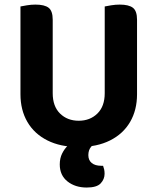

<svg xmlns="http://www.w3.org/2000/svg" viewBox="-20 -636 699 852"><path d="M329.3 16.3Q248.3 16.3 190.4 -12.9Q132.4 -42 101.6 -94.8Q70.8 -147.6 70.8 -217.9V-286.1H213.9V-222.3Q213.9 -164.1 246.5 -132.1Q279.1 -100.2 329.3 -100.2Q379.4 -100.2 412.1 -132.1Q444.7 -164.1 444.7 -222.3V-286.1H588.1V-217.9Q588.1 -147.6 557.3 -94.8Q526.5 -42 468.5 -12.9Q410.6 16.3 329.3 16.3ZM213.9 -254.3H70.8V-607.3Q80.5 -609.3 99.5 -612.5Q118.6 -615.6 137.2 -615.6Q177.7 -615.6 195.8 -601.5Q213.9 -587.4 213.9 -548.3ZM588.1 -253H444.7V-607.3Q454.3 -609.3 473.4 -612.5Q492.5 -615.6 511.1 -615.6Q551.5 -615.6 569.8 -601.5Q588.1 -587.4 588.1 -548.3ZM308 -9.7 413.4 -9Q396.4 1.1 384.2 15.5Q372 29.8 372 52.5Q372 74.9 387 87.3Q402 99.6 429 99.6H437.4Q440.4 107.6 442.3 116.2Q444.1 124.9 444.1 135.1Q444.1 159.1 426.8 177.6Q409.6 196.2 364.7 196.2Q313.8 196.2 279.5 169.1Q245.2 141.9 245.2 93.6Q245.2 66.3 255.6 45.4Q265.9 24.6 280.6 10.6Q295.3 -3.4 308 -9.7Z"/></svg>

Font: Baloo Tamma 2
Style: Regular
Weight: 400
Designer: Divya Kowshik, Shuchita Grover and Ek Type
Foundry: Ek Type
Version: Version 1.700